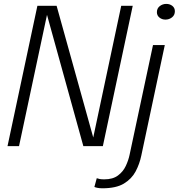

<svg xmlns="http://www.w3.org/2000/svg" viewBox="-20 -768 939 1009"><path d="M80 0H19.5L176.5 -737.5H277.5L470 -45.5L617 -737.5H677.5L520.5 0H418L227 -690ZM849.5 -665Q831 -665 817.8 -675.8Q804.5 -686.5 804.5 -704Q804.5 -724 819.5 -735.8Q834.5 -747.5 854 -747.5Q872.5 -747.5 885.8 -737Q899 -726.5 899 -709Q899 -688.5 884 -676.8Q869 -665 849.5 -665ZM518.5 221.5Q503 221.5 492.2 219.2Q481.5 217 476 214.5L488.5 168.5Q495 171 504 172.8Q513 174.5 528 174.5Q573 174.5 600 154.2Q627 134 641 104.2Q655 74.5 661 45.5L784 -531H846L722.5 50Q713.5 93.5 692.8 132.8Q672 172 631 196.8Q590 221.5 518.5 221.5Z"/></svg>

Font: Epilogue Light
Style: Italic
Weight: 300
Italic angle: -12°
Designer: Tyler Finck
Foundry: Etcetera Type Co
Version: Version 2.111; ttfautohint (v1.8.3)